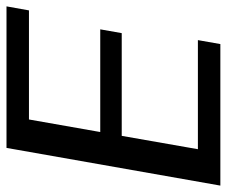

<svg xmlns="http://www.w3.org/2000/svg" viewBox="-88 -640 715 606"><g transform="rotate(-90 270.0 -337.5)"><path d="M-13.3 0H433.4L445.9 -70.9H101.6L143.7 -311.3H467.9L479.9 -379.1H155.8L195.4 -604.1H539.7L552.4 -675H105.7Z"/></g></svg>

Font: Anybody Thin
Style: Italic
Weight: 100
Italic angle: -10°
Designer: Tyler Finck
Foundry: Etcetera Type Company
Version: Version 1.114;gftools[0.9.25]